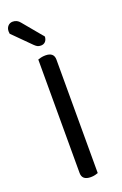

<svg xmlns="http://www.w3.org/2000/svg" viewBox="-158 -863 579 913"><g transform="rotate(-20 131.0 -406.0)"><path d="M171 -2Q166 0 156 2.5Q146 5 134 5Q90 5 90 -32V-606Q95 -608 105.5 -610.5Q116 -613 128 -613Q171 -613 171 -576ZM4 -768Q3 -773 3 -780Q3 -796 12.5 -806.5Q22 -817 37 -817Q59 -817 73 -799L157 -698Q156 -682 147.5 -673Q139 -664 125 -664Q114 -664 107 -668Q100 -672 92 -680Z"/></g></svg>

Font: Baloo Bhai 2
Style: Regular
Weight: 400
Designer: Supriya Tembe, Noopur Datye and Ek Type
Foundry: Ek Type
Version: Version 1.640;PS 1.000;hotconv 16.6.51;makeotf.lib2.5.65220;